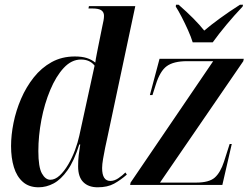

<svg xmlns="http://www.w3.org/2000/svg" viewBox="-20 -786 1056 816"><path d="M144 10Q103 10 77 -13Q51 -36 39 -75.5Q27 -115 27 -165Q27 -212 37.5 -264Q48 -316 69.5 -366Q91 -416 123.5 -457Q156 -498 199.5 -522Q243 -546 298 -546Q328 -546 348.5 -539.5Q369 -533 385 -520Q387 -536 391 -555.5Q395 -575 397 -586L415 -675Q418 -688 420 -699Q422 -710 422 -719Q422 -734 411 -742Q400 -750 372 -750H356L358 -760H555L436 -200Q432 -183 427 -158.5Q422 -134 418 -110.5Q414 -87 414 -72Q414 -17 449 -17Q466 -17 483 -28.5Q500 -40 513 -53L519 -44Q493 -21 465 -5.5Q437 10 395 10Q356 10 334 -12Q312 -34 312 -79Q312 -105 314.5 -126.5Q317 -148 321 -172H317Q295 -102 267 -62.5Q239 -23 208 -6.5Q177 10 144 10ZM194 -22Q214 -22 233.5 -40Q253 -58 270 -87Q287 -116 299 -148.5Q311 -181 317 -209L382 -507Q362 -533 324 -533Q284 -533 251 -497.5Q218 -462 193.5 -403.5Q169 -345 156 -277Q143 -209 143 -144Q143 -76 158 -49Q173 -22 194 -22ZM533 0 535 -10 886 -526H775Q718 -526 689 -505Q660 -484 642 -426L628 -382H617L658 -536H1016L1014 -526L660 -10H813Q869 -10 893 -31.5Q917 -53 932 -99L956 -174H965L925 0ZM799 -606Q792 -629 779 -658Q766 -687 752 -714Q738 -741 727 -758L728 -766H739Q810 -704 848 -656Q875 -679 914 -707.5Q953 -736 1000 -766H1013L1011 -758Q975 -720 942.5 -681Q910 -642 884 -606Z"/></svg>

Font: Noto Serif Display Condensed SemiBold
Style: Italic
Weight: 600
Width: 3
Italic angle: -12°
Designer: Monotype Design Team
Foundry: Monotype Imaging Inc.
Version: Version 2.009